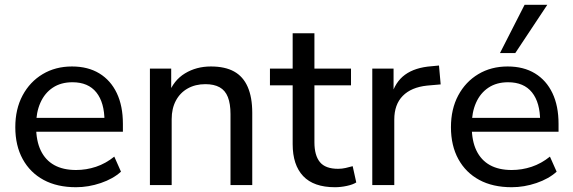

<svg xmlns="http://www.w3.org/2000/svg" viewBox="-20 -774 2396 803"><path d="M298 9Q219 9 162.5 -21.5Q106 -52 75 -108.5Q44 -165 44 -242Q44 -318 74.5 -375Q105 -432 158.5 -464Q212 -496 281 -496Q348 -496 395.5 -467Q443 -438 468.5 -384.5Q494 -331 494 -256V-223H115V-281H434L417 -267Q417 -345 383 -387.5Q349 -430 283 -430Q235 -430 201 -407.5Q167 -385 149 -344.5Q131 -304 131 -251V-245Q131 -185 150.5 -144.5Q170 -104 207 -83.5Q244 -63 298 -63Q341 -63 381.5 -76.5Q422 -90 458 -119L486 -56Q453 -26 401.5 -8.5Q350 9 298 9Z M607 0V-487H696V-381H685Q706 -438 753.5 -467Q801 -496 862 -496Q921 -496 959 -475Q997 -454 1016 -410.5Q1035 -367 1035 -302V0H944V-297Q944 -340 933 -368Q922 -396 898.5 -409Q875 -422 839 -422Q797 -422 765 -404Q733 -386 715.5 -353Q698 -320 698 -276V0Z M1381 9Q1292 9 1248 -37.5Q1204 -84 1204 -171V-417H1109V-487H1204V-635H1295V-487H1448V-417H1295V-179Q1295 -124 1318 -96Q1341 -68 1394 -68Q1410 -68 1425.5 -71.5Q1441 -75 1455 -79L1470 -11Q1456 -2 1430.5 3.5Q1405 9 1381 9Z M1537 0V-487H1626V-371H1616Q1632 -431 1674 -461.5Q1716 -492 1785 -497L1816 -500L1823 -421L1766 -416Q1700 -409 1664.5 -373Q1629 -337 1629 -274V0Z M2120 9Q2041 9 1984.5 -21.5Q1928 -52 1897 -108.5Q1866 -165 1866 -242Q1866 -318 1896.5 -375Q1927 -432 1980.5 -464Q2034 -496 2103 -496Q2170 -496 2217.5 -467Q2265 -438 2290.5 -384.5Q2316 -331 2316 -256V-223H1937V-281H2256L2239 -267Q2239 -345 2205 -387.5Q2171 -430 2105 -430Q2057 -430 2023 -407.5Q1989 -385 1971 -344.5Q1953 -304 1953 -251V-245Q1953 -185 1972.5 -144.5Q1992 -104 2029 -83.5Q2066 -63 2120 -63Q2163 -63 2203.5 -76.5Q2244 -90 2280 -119L2308 -56Q2275 -26 2223.5 -8.5Q2172 9 2120 9ZM2071 -552 2174 -754H2269L2135 -552Z"/></svg>

Font: Nunito Sans 12pt ExtraLight Medium
Style: Regular
Weight: 500
Version: Version 3.101;gftools[0.9.27]